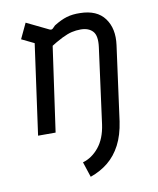

<svg xmlns="http://www.w3.org/2000/svg" viewBox="-83 -575 712 863"><g transform="rotate(-10 273.5 -143.5)"><path d="M261 223 238 153Q280 141 311.5 102.5Q343 64 352 0H432Q423 62 400 106Q377 150 342 178.5Q307 207 261 223ZM60 0 122 -447 161 -391 60 -440 93 -510 194 -461Q203 -457 209 -463L221 -475Q253 -495 280 -503Q307 -511 341 -510Q418 -509 453 -461.5Q488 -414 478 -340L432 0H352L398 -344Q405 -396 386 -416.5Q367 -437 331 -437Q310 -437 290.5 -432.5Q271 -428 245.5 -415.5Q220 -403 179 -377L200 -424L140 0Z"/></g></svg>

Font: Finlandica
Style: Italic
Weight: 400
Italic angle: -8°
Designer: Niklas Ekholm, Juho Hiilivirta, Jaakko Suomalainen
Foundry: Helsinki Type Studio
Version: Version 1.064